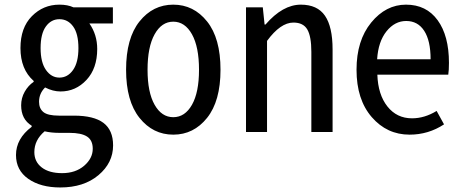

<svg xmlns="http://www.w3.org/2000/svg" viewBox="-20 -576 2026 838"><path d="M243.2 242.2Q157.2 242.2 103.5 204.6Q49.8 167 49.8 100.6Q49.8 29.3 118.2 -22.5V-27.3Q72.3 -55.7 72.3 -116.2Q72.3 -148.4 87.9 -175.8Q103.5 -203.1 127 -218.8V-222.7Q69.3 -273.4 69.3 -366.2Q69.3 -455.1 119.1 -505.4Q168.9 -555.7 239.3 -555.7Q275.4 -555.7 300.8 -543.9H472.7V-473.6H370.1Q404.3 -424.8 404.3 -362.3Q404.3 -277.3 357.4 -227.1Q310.5 -176.8 244.1 -176.8Q210.9 -176.8 176.8 -194.3Q150.4 -168 150.4 -131.8Q150.4 -102.5 169.4 -86.9Q188.5 -71.3 237.3 -71.3H302.7Q389.6 -71.3 431.6 -39.6Q473.6 -7.8 473.6 58.6Q473.6 134.8 409.7 188.5Q345.7 242.2 243.2 242.2ZM239.3 -237.3Q275.4 -237.3 298.8 -270.5Q322.3 -303.7 322.3 -366.2Q322.3 -428.7 299.3 -460.4Q276.4 -492.2 239.3 -492.2Q203.1 -492.2 180.2 -460.4Q157.2 -428.7 157.2 -366.2Q157.2 -303.7 180.7 -270.5Q204.1 -237.3 239.3 -237.3ZM251 179.7Q309.6 179.7 347.2 147.5Q384.8 115.2 384.8 73.2Q384.8 36.1 359.9 20Q335 3.9 283.2 3.9H239.3Q203.1 3.9 174.8 -2.9Q129.9 35.2 129.9 87.9Q129.9 129.9 162.1 154.8Q194.3 179.7 251 179.7Z M530.3 -271.5Q530.3 -409.2 588.9 -482.4Q647.5 -555.7 736.3 -555.7Q825.2 -555.7 883.8 -482.4Q942.4 -409.2 942.4 -271.5Q942.4 -134.8 883.8 -61.5Q825.2 11.7 736.3 11.7Q647.5 11.7 588.9 -61.5Q530.3 -134.8 530.3 -271.5ZM848.6 -271.5Q848.6 -371.1 817.9 -426.3Q787.1 -481.4 736.3 -481.4Q685.5 -481.4 654.8 -426.3Q624 -371.1 624 -271.5Q624 -172.9 654.8 -118.7Q685.5 -64.5 736.3 -64.5Q787.1 -64.5 817.9 -118.7Q848.6 -172.9 848.6 -271.5Z M1053.7 0V-543.9H1127L1134.8 -468.8H1138.7Q1213.9 -555.7 1293 -555.7Q1365.2 -555.7 1398.4 -507.3Q1431.6 -459 1431.6 -360.4V0H1338.9V-349.6Q1338.9 -417 1321.3 -447.3Q1303.7 -477.5 1260.7 -477.5Q1204.1 -477.5 1145.5 -397.5V0Z M1767.6 11.7Q1668.9 11.7 1602.5 -64.9Q1536.1 -141.6 1536.1 -271.5Q1536.1 -399.4 1600.1 -477.5Q1664.1 -555.7 1752 -555.7Q1840.8 -555.7 1890.1 -487.8Q1939.5 -419.9 1939.5 -301.8Q1939.5 -269.5 1936.5 -250H1627Q1629.9 -163.1 1670.9 -111.3Q1711.9 -59.6 1778.3 -59.6Q1833 -59.6 1885.7 -91.8L1918 -33.2Q1849.6 11.7 1767.6 11.7ZM1626 -317.4H1859.4Q1859.4 -398.4 1831.5 -441.4Q1803.7 -484.4 1752.9 -484.4Q1703.1 -484.4 1667 -439.5Q1630.9 -394.5 1626 -317.4Z"/></svg>

Font: GenEi Gothic M Regular
Style: Regular
Weight: 400
Designer: o_tamon (Modified); [Source Han Sans]
Ryoko NISHIZUKA  (kana & ideographs); Paul D. Hunt (Latin, Greek & Cyrillic); Wenl
Version: Version 1.1a;Original Version 1.004